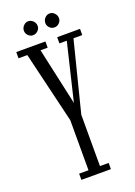

<svg xmlns="http://www.w3.org/2000/svg" viewBox="-156 -883 662 944"><g transform="rotate(-20 175.5 -411.0)"><path d="M99 0V-32.5H148V-294.5L59 -667.5H13V-700H165.5V-667.5H128L205.5 -315H181L265.5 -667.5H227V-700H346.5V-667.5H300.5L208 -301V-32.5H253.5V0ZM232 -749.5Q217 -749.5 206.5 -760.2Q196 -771 196 -785Q196 -800 206.5 -811.2Q217 -822.5 232 -822.5Q246 -822.5 256.8 -811.2Q267.5 -800 267.5 -785Q267.5 -771 256.8 -760.2Q246 -749.5 232 -749.5ZM119 -749.5Q105.5 -749.5 94.8 -760.2Q84 -771 84 -785Q84 -800 94.8 -811.2Q105.5 -822.5 119 -822.5Q134 -822.5 145 -811.2Q156 -800 156 -785Q156 -771 145 -760.2Q134 -749.5 119 -749.5Z"/></g></svg>

Font: Imbue Thin 10pt Light
Style: Regular
Weight: 300
Version: Version 1.102